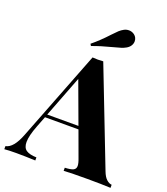

<svg xmlns="http://www.w3.org/2000/svg" viewBox="-182 -1056 1021 1171"><g transform="rotate(20 328.5 -470.5)"><path d="M0 0ZM451.7 -941.4Q467.3 -941.4 480.7 -933.8Q494.1 -926.3 501.5 -912.6Q506.8 -902.3 506.8 -889.6Q506.8 -874.5 498 -860.8Q489.3 -847.2 473.6 -838.4Q459 -830.1 443.4 -825.2Q427.7 -820.3 396 -812Q321.3 -793 265.6 -772L258.3 -784.2Q307.6 -824.2 357.9 -878.9Q379.9 -902.3 392.3 -913.8Q404.8 -925.3 420.4 -933.6Q434.6 -941.4 451.7 -941.4ZM673.8 -20V0Q614.3 -2.9 522 -2.9Q419.4 -2.9 369.6 0V-20Q407.2 -21.5 423.6 -29.3Q439.9 -37.1 439.9 -56.6Q439.9 -74.2 428.2 -104L368.2 -268.1H150.9L124 -198.7Q96.7 -128.4 96.7 -87.9Q96.7 -50.8 118.9 -35.9Q141.1 -21 185.5 -20V0Q117.2 -2.9 61 -2.9Q14.2 -2.9 -15.6 0V-20Q34.7 -29.3 71.3 -125L298.8 -710Q314.9 -708.5 333.5 -708.5Q352.1 -708.5 368.2 -710L610.8 -84Q623.5 -50.8 640.4 -35.9Q657.2 -21 673.8 -20ZM261.7 -557.1 158.2 -288.1H360.8Z"/></g></svg>

Font: TypoPRO Playfair Display
Style: Bold
Weight: 700
Designer: Claus Eggers Sørensen
Foundry: Claus Eggers Sørensen
Version: Version 1.004;PS 001.004;hotconv 1.0.70;makeotf.lib2.5.58329